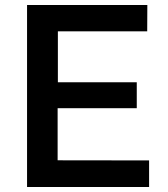

<svg xmlns="http://www.w3.org/2000/svg" viewBox="-20 -743 668 763"><path d="M87.5 0V-723H565.5L565 -618.5H210V-416H523.5V-313H209V-106L572.5 -105.5V0Z"/></svg>

Font: Public Sans Thin SemiBold
Style: Regular
Weight: 600
Version: Version 2.001